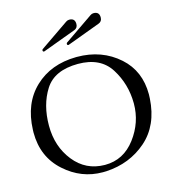

<svg xmlns="http://www.w3.org/2000/svg" viewBox="-135 -1048 1056 1176"><g transform="rotate(-15 393.0 -460.0)"><path d="M218.3 -791Q216.3 -790 214.8 -790Q206.5 -790 206.5 -798.8Q206.5 -802.7 210 -806.2L393.1 -932.1Q402.3 -938.5 413.1 -938.5Q449.2 -938.5 449.2 -902.3Q449.2 -876.5 426.3 -868.2ZM372.6 -791Q370.6 -790 369.1 -790Q360.8 -790 360.8 -798.8Q360.8 -802.7 364.3 -806.2L547.4 -932.1Q556.2 -938.5 567.4 -938.5Q603.5 -938.5 603.5 -902.3Q603.5 -876.5 580.6 -868.2ZM394.5 -663.1Q244.6 -662.6 185.1 -568.6Q125.5 -474.6 125.5 -342.8Q125.5 -210.4 200.2 -116.9Q274.9 -23.4 394.5 -22.5H397Q513.7 -22.5 588.9 -122.1Q663.1 -220.7 663.1 -339.8V-342.8Q662.1 -464.4 599.6 -563.7Q537.1 -663.1 394.5 -663.1ZM394.5 -706.1H399.4Q557.1 -706.1 665.5 -609.4Q766.6 -519 766.6 -371.1Q766.6 -357.9 765.6 -344.2Q755.4 -176.3 649.2 -83.7Q543 8.8 393.6 17.1Q382.3 17.6 371.1 17.6Q235.4 17.6 130.9 -76.2Q23.4 -171.9 23.4 -326.7Q23.4 -335.4 23.9 -344.2Q29.8 -510.7 131.6 -607.4Q233.4 -704.1 394.5 -706.1Z"/></g></svg>

Font: Caudex
Style: Regular
Weight: 400
Version: Version 1.01